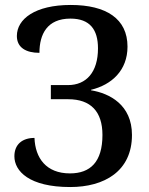

<svg xmlns="http://www.w3.org/2000/svg" viewBox="-20 -744 602 774"><path d="M263 10C401 10 512 -54 512 -200C512 -322 421 -368 347 -380V-382C430 -402 494 -460 494 -556C494 -668 409 -724 265 -724C121 -724 48 -667 48 -599C48 -552 85 -531 139 -531C139 -606 170 -669 264 -669C343 -669 375 -624 375 -549C375 -453 328 -401 254 -401H185V-344H255C346 -344 393 -294 393 -200C393 -91 344 -45 262 -45C166 -45 122 -107 119 -188C70 -188 38 -162 38 -114C38 -54 98 10 263 10Z"/></svg>

Font: Noto Serif SemiCondensed Medium
Style: Regular
Weight: 500
Width: 4
Designer: Monotype Design Team
Foundry: Monotype Imaging Inc.
Version: Version 2.014